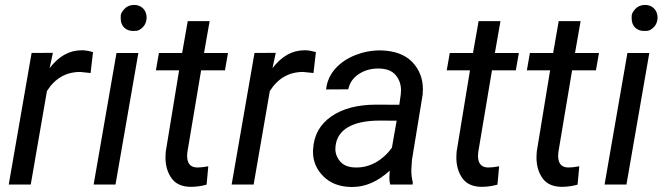

<svg xmlns="http://www.w3.org/2000/svg" viewBox="-20 -741 2665 771"><path d="M353.5 -531.7C336.4 -536.6 322.3 -539.1 311.5 -539.1C310.1 -539.1 309.1 -539.1 307.6 -539.1C258.3 -539.1 215.8 -515.1 179.2 -467.3L192.4 -528.8L106.9 -528.3L15.1 0H103.5L168.5 -375.5C201.2 -426.8 245.6 -452.1 302.2 -452.1L343.8 -447.8Z M516.6 -721.2C501.5 -720.7 488.8 -715.3 479.5 -705.1C470.2 -694.8 465.3 -686 464.8 -678.2C464.8 -670.4 464.8 -666 464.8 -665.5C464.8 -636.2 485.8 -616.7 513.7 -616.7C514.6 -616.7 519 -616.7 527.3 -617.2C535.6 -617.7 544.4 -622.6 554.2 -632.3C563.5 -642.1 568.4 -654.8 568.8 -669.9C568.8 -701.2 546.9 -721.2 519.5 -721.2C518.6 -721.2 517.6 -721.2 516.6 -721.2ZM535.6 -528.3H447.8L356 0H443.8Z M733.9 -656.2 711.4 -528.3H618.2L606 -458.5H699.2L645.5 -131.3C645 -123.5 644.5 -116.2 644.5 -108.9C644.5 -76.7 652.3 -48.8 668.5 -25.9C684.6 -2.9 710 8.8 745.1 9.3C767.1 9.3 788.6 6.3 809.6 0.5L816.4 -73.2C798.3 -69.8 784.2 -68.4 773.4 -68.4C748 -68.4 734.4 -81.1 731.9 -106.4C731.4 -109.4 731.4 -112.3 731.4 -115.2C731.4 -120.1 731.9 -125 732.4 -129.9L787.6 -458.5H883.3L895.5 -528.3H799.3L821.8 -656.2Z M1248.5 -531.7C1231.4 -536.6 1217.3 -539.1 1206.5 -539.1C1205.1 -539.1 1204.1 -539.1 1202.6 -539.1C1153.3 -539.1 1110.8 -515.1 1074.2 -467.3L1087.4 -528.8L1002 -528.3L910.2 0H998.5L1063.5 -375.5C1096.2 -426.8 1140.6 -452.1 1197.3 -452.1L1238.8 -447.8Z M1636.7 0 1637.7 -8.3C1633.8 -23.9 1631.8 -39.1 1631.8 -54.7C1631.8 -57.1 1631.8 -59.1 1631.8 -61.5L1634.3 -99.1L1677.2 -360.8C1677.7 -368.2 1678.2 -375.5 1678.2 -382.3C1678.2 -425.3 1664.1 -461.9 1635.7 -491.7C1606.9 -521.5 1565.4 -537.1 1510.3 -538.6C1508.8 -538.6 1506.8 -538.6 1505.4 -538.6C1471.7 -538.6 1438.5 -532.2 1406.2 -519.5C1373.5 -506.3 1346.7 -488.3 1325.7 -464.4C1304.7 -440.4 1292.5 -412.6 1289.6 -381.8L1378.4 -382.3C1383.8 -407.7 1397.5 -428.2 1420.4 -443.4C1443.4 -458.5 1469.2 -465.8 1498 -465.8C1499 -465.8 1500 -465.8 1501.5 -465.8C1532.2 -465.3 1554.7 -456.5 1568.8 -439.5C1583 -422.9 1590.3 -402.3 1590.3 -378.4C1590.3 -373 1589.8 -367.7 1589.4 -362.3L1583.5 -320.3L1491.2 -320.8C1416.5 -320.8 1356.4 -305.2 1311 -273.9C1265.1 -242.2 1240.7 -198.7 1237.3 -142.6C1237.3 -139.2 1236.8 -135.7 1236.8 -131.8C1236.8 -93.3 1251 -60.1 1278.8 -32.7C1306.6 -4.9 1344.2 9.3 1390.6 9.8C1392.1 9.8 1393.6 9.8 1395 9.8C1447.8 9.8 1497.6 -12.2 1544.9 -55.7L1543.5 -27.8C1543.5 -18.6 1544.4 -9.3 1546.9 0ZM1408.2 -68.4C1380.4 -68.8 1359.9 -76.7 1346.7 -91.8C1333.5 -106.9 1326.7 -124 1326.7 -143.6C1326.7 -147.5 1327.1 -151.4 1327.6 -155.8C1335.4 -220.2 1394.5 -256.8 1505.9 -256.8L1572.8 -256.3L1553.7 -147.5C1517.1 -97.2 1465.8 -68.4 1412.1 -68.4C1410.6 -68.4 1409.7 -68.4 1408.2 -68.4Z M1901.9 -656.2 1879.4 -528.3H1786.1L1773.9 -458.5H1867.2L1813.5 -131.3C1813 -123.5 1812.5 -116.2 1812.5 -108.9C1812.5 -76.7 1820.3 -48.8 1836.4 -25.9C1852.5 -2.9 1877.9 8.8 1913.1 9.3C1935.1 9.3 1956.5 6.3 1977.5 0.5L1984.4 -73.2C1966.3 -69.8 1952.1 -68.4 1941.4 -68.4C1916 -68.4 1902.3 -81.1 1899.9 -106.4C1899.4 -109.4 1899.4 -112.3 1899.4 -115.2C1899.4 -120.1 1899.9 -125 1900.4 -129.9L1955.6 -458.5H2051.3L2063.5 -528.3H1967.3L1989.7 -656.2Z M2223.6 -656.2 2201.2 -528.3H2107.9L2095.7 -458.5H2189L2135.3 -131.3C2134.8 -123.5 2134.3 -116.2 2134.3 -108.9C2134.3 -76.7 2142.1 -48.8 2158.2 -25.9C2174.3 -2.9 2199.7 8.8 2234.9 9.3C2256.8 9.3 2278.3 6.3 2299.3 0.5L2306.2 -73.2C2288.1 -69.8 2273.9 -68.4 2263.2 -68.4C2237.8 -68.4 2224.1 -81.1 2221.7 -106.4C2221.2 -109.4 2221.2 -112.3 2221.2 -115.2C2221.2 -120.1 2221.7 -125 2222.2 -129.9L2277.3 -458.5H2373L2385.3 -528.3H2289.1L2311.5 -656.2Z M2568.4 -721.2C2553.2 -720.7 2540.5 -715.3 2531.2 -705.1C2522 -694.8 2517.1 -686 2516.6 -678.2C2516.6 -670.4 2516.6 -666 2516.6 -665.5C2516.6 -636.2 2537.6 -616.7 2565.4 -616.7C2566.4 -616.7 2570.8 -616.7 2579.1 -617.2C2587.4 -617.7 2596.2 -622.6 2606 -632.3C2615.2 -642.1 2620.1 -654.8 2620.6 -669.9C2620.6 -701.2 2598.6 -721.2 2571.3 -721.2C2570.3 -721.2 2569.3 -721.2 2568.4 -721.2ZM2587.4 -528.3H2499.5L2407.7 0H2495.6Z"/></svg>

Font: Roboto
Style: Italic
Weight: 400
Italic angle: -12°
Designer: Google
Version: Version 2.137; 2017